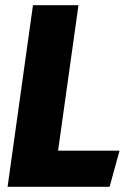

<svg xmlns="http://www.w3.org/2000/svg" viewBox="-20 -714 501 734"><path d="M202 -138H437L399 0H9L106 -694H280Z"/></svg>

Font: Fira Sans Condensed ExtraBold
Style: Italic
Weight: 800
Width: 3
Italic angle: -8°
Designer: bBox Type GmbH & Carrois Corporate GbR & Edenspiekermann AG
Foundry: bBox Type GmbH & Carrois Corporate GbR & Edenspiekermann AG
Version: Version 4.301